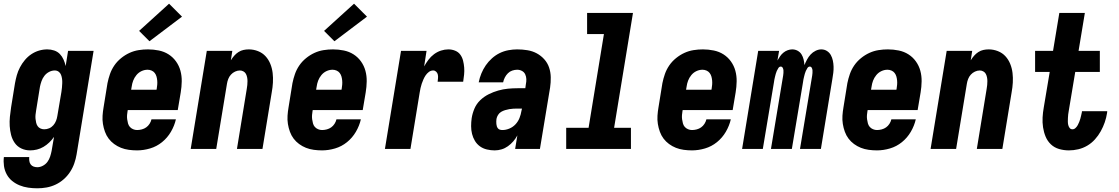

<svg xmlns="http://www.w3.org/2000/svg" viewBox="-31 -805 6051 1038"><path d="M171 213Q146 213 121.5 209.5Q97 206 75 197Q53 188 35 173.5Q17 159 5.5 138Q-6 117 -9.5 92.5Q-13 68 -10 44H127Q126 54 127.5 65Q129 76 135 84Q141 92 150.5 95.5Q160 99 171 99Q186 99 201 91Q216 83 225.5 70Q235 57 240 41.5Q245 26 248 11L261 -65Q250 -49 235.5 -35Q221 -21 204 -11Q187 -1 168.5 3.5Q150 8 132 8Q106 8 84 -2.5Q62 -13 48.5 -32.5Q35 -52 29 -75.5Q23 -99 21.5 -123.5Q20 -148 22.5 -173.5Q25 -199 29 -225L50 -355Q54 -377 60 -398.5Q66 -420 77 -441Q88 -462 103.5 -480.5Q119 -499 138.5 -512Q158 -525 180 -531.5Q202 -538 225 -538Q244 -538 262 -532Q280 -526 292.5 -513Q305 -500 312.5 -483Q320 -466 324 -448L337 -530H475L383 30Q379 54 370.5 78.5Q362 103 347.5 125Q333 147 313 164.5Q293 182 269.5 193Q246 204 221 208.5Q196 213 171 213ZM208 -106Q222 -106 235 -111.5Q248 -117 257.5 -128Q267 -139 272 -152Q277 -165 279 -178L301 -308Q303 -320 304 -332Q305 -344 305.5 -355.5Q306 -367 304.5 -378.5Q303 -390 299 -400.5Q295 -411 286 -417.5Q277 -424 265 -424Q249 -424 234 -416Q219 -408 209 -395Q199 -382 193.5 -366.5Q188 -351 185 -336L164 -206Q162 -195 161 -184Q160 -173 161 -162.5Q162 -152 164.5 -141.5Q167 -131 172.5 -123Q178 -115 187.5 -110.5Q197 -106 208 -106Z M710 8Q688 8 665.5 5Q643 2 623 -6Q603 -14 586 -26.5Q569 -39 556.5 -55.5Q544 -72 536.5 -92.5Q529 -113 525.5 -135Q522 -157 523.5 -179.5Q525 -202 529 -225L550 -355Q555 -380 563.5 -404.5Q572 -429 587 -451Q602 -473 623.5 -490.5Q645 -508 669 -519Q693 -530 718.5 -534Q744 -538 769 -538Q799 -538 828 -532Q857 -526 880.5 -511Q904 -496 920.5 -473Q937 -450 944.5 -422.5Q952 -395 951.5 -365Q951 -335 946 -305L930 -210H660L659 -207Q657 -195 656 -183.5Q655 -172 656.5 -160.5Q658 -149 661 -138Q664 -127 671 -119Q678 -111 688.5 -106.5Q699 -102 710 -102Q723 -102 736 -105.5Q749 -109 759.5 -116.5Q770 -124 777.5 -135.5Q785 -147 788 -160H920Q912 -125 893 -92.5Q874 -60 845 -36.5Q816 -13 780.5 -2.5Q745 8 710 8ZM678 -320H815L816 -323Q818 -335 819 -346.5Q820 -358 819 -369.5Q818 -381 815 -391.5Q812 -402 805.5 -410.5Q799 -419 788.5 -423.5Q778 -428 767 -428Q750 -428 734 -420.5Q718 -413 706.5 -399Q695 -385 689 -369Q683 -353 681 -337ZM777 -582 721 -638 883 -785 953 -715Z M1000 0 1087 -530H1225L1217 -479Q1225 -492 1235 -503.5Q1245 -515 1258 -523.5Q1271 -532 1285.5 -535Q1300 -538 1314 -538Q1340 -538 1364 -528.5Q1388 -519 1404.5 -501Q1421 -483 1430.5 -459.5Q1440 -436 1443 -410.5Q1446 -385 1444.5 -358.5Q1443 -332 1438 -305L1388 0H1250L1303 -324Q1305 -335 1306 -345.5Q1307 -356 1307 -366.5Q1307 -377 1305 -387Q1303 -397 1298.5 -405.5Q1294 -414 1285 -419Q1276 -424 1266 -424Q1253 -424 1240 -418Q1227 -412 1217.5 -401.5Q1208 -391 1203 -378Q1198 -365 1196 -352L1138 0Z M1710 8Q1688 8 1665.5 5Q1643 2 1623 -6Q1603 -14 1586 -26.5Q1569 -39 1556.5 -55.5Q1544 -72 1536.5 -92.5Q1529 -113 1525.5 -135Q1522 -157 1523.5 -179.5Q1525 -202 1529 -225L1550 -355Q1555 -380 1563.5 -404.5Q1572 -429 1587 -451Q1602 -473 1623.5 -490.5Q1645 -508 1669 -519Q1693 -530 1718.5 -534Q1744 -538 1769 -538Q1799 -538 1828 -532Q1857 -526 1880.5 -511Q1904 -496 1920.5 -473Q1937 -450 1944.5 -422.5Q1952 -395 1951.5 -365Q1951 -335 1946 -305L1930 -210H1660L1659 -207Q1657 -195 1656 -183.5Q1655 -172 1656.5 -160.5Q1658 -149 1661 -138Q1664 -127 1671 -119Q1678 -111 1688.5 -106.5Q1699 -102 1710 -102Q1723 -102 1736 -105.5Q1749 -109 1759.5 -116.5Q1770 -124 1777.5 -135.5Q1785 -147 1788 -160H1920Q1912 -125 1893 -92.5Q1874 -60 1845 -36.5Q1816 -13 1780.5 -2.5Q1745 8 1710 8ZM1678 -320H1815L1816 -323Q1818 -335 1819 -346.5Q1820 -358 1819 -369.5Q1818 -381 1815 -391.5Q1812 -402 1805.5 -410.5Q1799 -419 1788.5 -423.5Q1778 -428 1767 -428Q1750 -428 1734 -420.5Q1718 -413 1706.5 -399Q1695 -385 1689 -369Q1683 -353 1681 -337ZM1777 -582 1721 -638 1883 -785 1953 -715Z M2050 0 2137 -530H2275L2262 -446Q2272 -464 2285 -481.5Q2298 -499 2315.5 -512Q2333 -525 2353 -531.5Q2373 -538 2393 -538Q2412 -538 2429.5 -531Q2447 -524 2457.5 -509.5Q2468 -495 2472.5 -477Q2477 -459 2478.5 -440Q2480 -421 2478 -401.5Q2476 -382 2473 -363H2335Q2336 -373 2337 -382.5Q2338 -392 2336 -401.5Q2334 -411 2327 -417.5Q2320 -424 2311 -424Q2298 -424 2287.5 -416Q2277 -408 2270 -397.5Q2263 -387 2258 -375.5Q2253 -364 2249 -352.5Q2245 -341 2242.5 -329Q2240 -317 2238 -305L2188 0Z M2643 8Q2622 8 2601 3Q2580 -2 2563.5 -14Q2547 -26 2536.5 -43.5Q2526 -61 2521 -81Q2516 -101 2516 -123Q2516 -145 2519 -166Q2523 -192 2534 -218Q2545 -244 2565.5 -263.5Q2586 -283 2611 -295.5Q2636 -308 2662.5 -315.5Q2689 -323 2715 -325.5Q2741 -328 2767 -328H2809L2812 -350Q2815 -364 2814.5 -377.5Q2814 -391 2808.5 -403Q2803 -415 2791 -421.5Q2779 -428 2765 -428Q2752 -428 2738.5 -423.5Q2725 -419 2715 -409Q2705 -399 2698.5 -386.5Q2692 -374 2689 -360H2557Q2562 -385 2571.5 -408Q2581 -431 2595 -451.5Q2609 -472 2628.5 -489.5Q2648 -507 2670.5 -518Q2693 -529 2717.5 -533.5Q2742 -538 2765 -538Q2793 -538 2820.5 -533.5Q2848 -529 2871 -516.5Q2894 -504 2911.5 -484.5Q2929 -465 2937.5 -440Q2946 -415 2946.5 -387Q2947 -359 2943 -332L2888 0H2754L2766 -73Q2757 -56 2744 -41Q2731 -26 2715 -14.5Q2699 -3 2680.5 2.5Q2662 8 2644 8Q2644 8 2644 8Q2644 8 2643 8ZM2685 -102Q2704 -102 2723 -110Q2742 -118 2756 -133Q2770 -148 2777.5 -167Q2785 -186 2788 -205L2791 -218H2767Q2756 -218 2745 -217.5Q2734 -217 2722.5 -215Q2711 -213 2699.5 -209.5Q2688 -206 2678 -200Q2668 -194 2661.5 -183.5Q2655 -173 2653 -162Q2652 -155 2652 -148Q2652 -141 2652.5 -134.5Q2653 -128 2655 -122Q2657 -116 2661 -111Q2665 -106 2671.5 -104Q2678 -102 2685 -102Z M3030 0V-114H3151L3234 -621H3143V-735H3391L3289 -114H3380V0Z M3710 8Q3688 8 3665.5 5Q3643 2 3623 -6Q3603 -14 3586 -26.5Q3569 -39 3556.5 -55.5Q3544 -72 3536.5 -92.5Q3529 -113 3525.5 -135Q3522 -157 3523.5 -179.5Q3525 -202 3529 -225L3550 -355Q3555 -380 3563.5 -404.5Q3572 -429 3587 -451Q3602 -473 3623.5 -490.5Q3645 -508 3669 -519Q3693 -530 3718.5 -534Q3744 -538 3769 -538Q3799 -538 3828 -532Q3857 -526 3880.5 -511Q3904 -496 3920.5 -473Q3937 -450 3944.5 -422.5Q3952 -395 3951.5 -365Q3951 -335 3946 -305L3930 -210H3660L3659 -207Q3657 -195 3656 -183.5Q3655 -172 3656.5 -160.5Q3658 -149 3661 -138Q3664 -127 3671 -119Q3678 -111 3688.5 -106.5Q3699 -102 3710 -102Q3723 -102 3736 -105.5Q3749 -109 3759.5 -116.5Q3770 -124 3777.5 -135.5Q3785 -147 3788 -160H3920Q3912 -125 3893 -92.5Q3874 -60 3845 -36.5Q3816 -13 3780.5 -2.5Q3745 8 3710 8ZM3678 -320H3815L3816 -323Q3818 -335 3819 -346.5Q3820 -358 3819 -369.5Q3818 -381 3815 -391.5Q3812 -402 3805.5 -410.5Q3799 -419 3788.5 -423.5Q3778 -428 3767 -428Q3750 -428 3734 -420.5Q3718 -413 3706.5 -399Q3695 -385 3689 -369Q3683 -353 3681 -337Z M3981 0 4068 -530H4181L4172 -478Q4179 -490 4186.5 -501Q4194 -512 4204.5 -520.5Q4215 -529 4227.5 -533.5Q4240 -538 4252 -538Q4268 -538 4281.5 -530.5Q4295 -523 4302.5 -510.5Q4310 -498 4313.5 -483.5Q4317 -469 4318 -453Q4324 -468 4332 -483Q4340 -498 4351.5 -510.5Q4363 -523 4378.5 -530.5Q4394 -538 4409 -538Q4426 -538 4439.5 -529.5Q4453 -521 4460.5 -507.5Q4468 -494 4471.5 -478Q4475 -462 4475.5 -445Q4476 -428 4474 -411.5Q4472 -395 4469 -378L4407 0H4294L4360 -397Q4361 -404 4361.5 -411Q4362 -418 4361.5 -425Q4361 -432 4357.5 -438.5Q4354 -445 4347 -445Q4339 -445 4334 -437Q4329 -429 4325.5 -421.5Q4322 -414 4320 -406Q4318 -398 4316 -390.5Q4314 -383 4312.5 -375Q4311 -367 4310 -359L4250 0H4137L4203 -397Q4204 -404 4204.5 -411Q4205 -418 4204.5 -425Q4204 -432 4200.5 -438.5Q4197 -445 4190 -445Q4182 -445 4177 -437Q4172 -429 4168.5 -421.5Q4165 -414 4163 -406Q4161 -398 4159 -390.5Q4157 -383 4155.5 -375Q4154 -367 4153 -359L4093 0Z M4710 8Q4688 8 4665.5 5Q4643 2 4623 -6Q4603 -14 4586 -26.5Q4569 -39 4556.5 -55.5Q4544 -72 4536.5 -92.5Q4529 -113 4525.5 -135Q4522 -157 4523.5 -179.5Q4525 -202 4529 -225L4550 -355Q4555 -380 4563.5 -404.5Q4572 -429 4587 -451Q4602 -473 4623.5 -490.5Q4645 -508 4669 -519Q4693 -530 4718.5 -534Q4744 -538 4769 -538Q4799 -538 4828 -532Q4857 -526 4880.5 -511Q4904 -496 4920.5 -473Q4937 -450 4944.5 -422.5Q4952 -395 4951.5 -365Q4951 -335 4946 -305L4930 -210H4660L4659 -207Q4657 -195 4656 -183.5Q4655 -172 4656.5 -160.5Q4658 -149 4661 -138Q4664 -127 4671 -119Q4678 -111 4688.5 -106.5Q4699 -102 4710 -102Q4723 -102 4736 -105.5Q4749 -109 4759.5 -116.5Q4770 -124 4777.5 -135.5Q4785 -147 4788 -160H4920Q4912 -125 4893 -92.5Q4874 -60 4845 -36.5Q4816 -13 4780.5 -2.5Q4745 8 4710 8ZM4678 -320H4815L4816 -323Q4818 -335 4819 -346.5Q4820 -358 4819 -369.5Q4818 -381 4815 -391.5Q4812 -402 4805.5 -410.5Q4799 -419 4788.5 -423.5Q4778 -428 4767 -428Q4750 -428 4734 -420.5Q4718 -413 4706.5 -399Q4695 -385 4689 -369Q4683 -353 4681 -337Z M5000 0 5087 -530H5225L5217 -479Q5225 -492 5235 -503.5Q5245 -515 5258 -523.5Q5271 -532 5285.5 -535Q5300 -538 5314 -538Q5340 -538 5364 -528.5Q5388 -519 5404.5 -501Q5421 -483 5430.5 -459.5Q5440 -436 5443 -410.5Q5446 -385 5444.5 -358.5Q5443 -332 5438 -305L5388 0H5250L5303 -324Q5305 -335 5306 -345.5Q5307 -356 5307 -366.5Q5307 -377 5305 -387Q5303 -397 5298.5 -405.5Q5294 -414 5285 -419Q5276 -424 5266 -424Q5253 -424 5240 -418Q5227 -412 5217.5 -401.5Q5208 -391 5203 -378Q5198 -365 5196 -352L5138 0Z M5748 8Q5720 8 5694.5 0.5Q5669 -7 5650.5 -24.5Q5632 -42 5622 -66Q5612 -90 5608 -116.5Q5604 -143 5605.5 -170Q5607 -197 5612 -225L5644 -416H5565V-530H5662L5696 -735H5834L5800 -530H5915V-416H5782L5747 -206Q5745 -197 5744 -187Q5743 -177 5742.5 -167.5Q5742 -158 5742 -148.5Q5742 -139 5744 -130Q5746 -121 5751.5 -113.5Q5757 -106 5767 -106Q5776 -106 5783.5 -113Q5791 -120 5795.5 -128.5Q5800 -137 5803.5 -145.5Q5807 -154 5809.5 -163Q5812 -172 5814 -181Q5816 -190 5818 -199Q5818 -200 5818 -201.5Q5818 -203 5819 -204H5955Q5955 -201 5954.5 -198.5Q5954 -196 5954 -194Q5950 -168 5941.5 -143.5Q5933 -119 5920 -95.5Q5907 -72 5888.5 -51.5Q5870 -31 5847 -17.5Q5824 -4 5798.5 2Q5773 8 5748 8Z"/></svg>

Font: Iosevka Curly Heavy Oblique
Style: Regular
Weight: 900
Italic angle: -9°
Monospace: yes
Designer: Belleve Invis
Foundry: Belleve Invis
Version: Version 11.1.0; ttfautohint (v1.8.3)